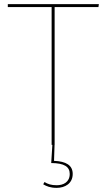

<svg xmlns="http://www.w3.org/2000/svg" viewBox="-20 -701 514 929"><path d="M244.3 0V-666.9H456.3L458.4 -680.9H17.8V-666.9H229.8V0H233.3L227.8 87.9C291 88.3 317.4 105.7 317.4 140.6C317.4 179.9 287 195.3 254.4 195.3C227.8 195.3 210.6 189.4 195.3 179.7L189.1 190.7C205.6 200.7 224.1 208 254.4 208C294.4 208 331.8 186.9 331.8 140.6C331.8 98.4 299.4 79.6 241.4 77.3L244 0Z"/></svg>

Font: Fira Sans Hair
Style: Regular
Weight: 100
Designer: bBox Type GmbH & Carrois Corporate GbR & Edenspiekermann AG
Foundry: bBox Type GmbH & Carrois Corporate GbR & Edenspiekermann AG
Version: Version 4.300;PS 004.300;hotconv 1.0.88;makeotf.lib2.5.64775